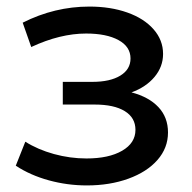

<svg xmlns="http://www.w3.org/2000/svg" viewBox="-20 -557 584 584"><path d="M491 -154Q491 -107 459 -70.5Q427 -34 370.5 -13.5Q314 7 244 7Q185 7 128.5 -8.5Q72 -24 28 -53L57 -126Q95 -102 144 -88.5Q193 -75 243 -75Q311 -75 351.5 -98.5Q392 -122 392 -162Q392 -199 359.5 -219Q327 -239 268 -239H171V-308H261Q315 -308 346 -327Q377 -346 377 -379Q377 -415 340.5 -435Q304 -455 242 -455Q163 -455 75 -414L49 -488Q146 -537 252 -537Q316 -537 367 -519Q418 -501 447 -468Q476 -435 476 -393Q476 -354 450 -323Q424 -292 380 -276Q433 -262 462 -231Q491 -200 491 -154Z"/></svg>

Font: Montserrat Alternates Medium
Style: Regular
Weight: 500
Designer: Julieta Ulanovsky
Foundry: Julieta Ulanovsky
Version: Version 7.200